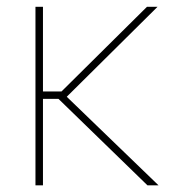

<svg xmlns="http://www.w3.org/2000/svg" viewBox="-20 -556 519 576"><path d="M108.9 -535.6V0H86.4V-535.6ZM452.6 -535.6 173.8 -259.3H94.2V-281.7H164.6L420.9 -535.6ZM422.4 0 147.5 -267.1 173.8 -272 455.6 0Z"/></svg>

Font: Inter 20pt Thin
Style: Regular
Weight: 250
Version: Version 4.001;git-66647c0bb